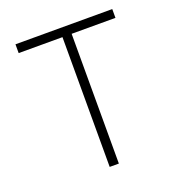

<svg xmlns="http://www.w3.org/2000/svg" viewBox="-126 -798 839 903"><g transform="rotate(-20 293.0 -346.5)"><path d="M270 0V-649.4H50.8V-693.4H535.2V-649.4H315.9V0Z"/></g></svg>

Font: Cascadia Mono ExtraLight
Style: Regular
Weight: 200
Monospace: yes
Designer: Aaron Bell
Foundry: Saja Typeworks
Version: Version 2404.023; ttfautohint (v1.8.4)